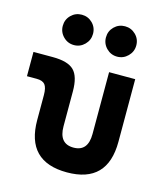

<svg xmlns="http://www.w3.org/2000/svg" viewBox="-114 -842 813 940"><g transform="rotate(15 293.0 -372.5)"><path d="M312.5 9.8Q106.4 9.8 106.4 -200.2V-326.2Q106.4 -363.8 94.2 -379.2Q82 -394.5 51.8 -394.5H2.4V-517.6H100.1Q176.8 -517.6 207.8 -487.1Q238.8 -456.5 238.8 -380.9V-204.1Q238.8 -115.7 312.5 -115.7Q385.7 -115.7 385.7 -204.1V-517.6H518.1V-200.2Q518.1 9.8 312.5 9.8ZM403.3 -601.1Q371.6 -601.1 349.1 -623.8Q326.7 -646.5 326.7 -678.2Q326.7 -710.4 349.1 -732.7Q371.6 -754.9 403.3 -754.9Q435.1 -754.9 457.8 -732.7Q480.5 -710.4 480.5 -678.2Q480.5 -646.5 457.8 -623.8Q435.1 -601.1 403.3 -601.1ZM184.6 -601.1Q152.8 -601.1 130.4 -623.8Q107.9 -646.5 107.9 -678.2Q107.9 -710.4 130.4 -732.7Q152.8 -754.9 184.6 -754.9Q216.3 -754.9 238.8 -732.7Q261.2 -710.4 261.2 -678.2Q261.2 -646.5 238.8 -623.8Q216.3 -601.1 184.6 -601.1Z"/></g></svg>

Font: CaskaydiaMono NF
Style: Bold
Weight: 700
Designer: Aaron Bell
Foundry: Saja Typeworks
Version: Version 2111.001; ttfautohint (v1.8.4);Nerd Fonts 3.1.1